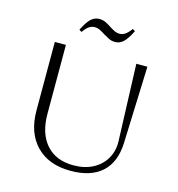

<svg xmlns="http://www.w3.org/2000/svg" viewBox="-129 -1012 1056 1138"><g transform="rotate(15 399.0 -443.0)"><path d="M120 -700H188V-278Q188 -157 247.5 -89.5Q307 -22 415 -22Q483 -22 533.5 -48.5Q584 -75 611.5 -122Q639 -169 637 -230L620 -700H688L671 -230Q667 -110 599.5 -48Q532 14 407 14Q272 14 196 -64.5Q120 -143 120 -280ZM412 -873Q427 -863 443.5 -854.5Q460 -846 478 -846Q494 -846 510 -856Q526 -866 547 -894L562 -884Q536 -832 514 -812Q492 -792 464 -792Q443 -792 426 -800.5Q409 -809 392 -819Q377 -829 360.5 -837.5Q344 -846 326 -846Q310 -846 294 -836.5Q278 -827 257 -798L242 -808Q268 -860 290 -880Q312 -900 340 -900Q361 -900 378.5 -892Q396 -884 412 -873Z"/></g></svg>

Font: Aboreto
Style: Regular
Weight: 400
Designer: Dominik Jáger
Foundry: Dominik Jáger
Version: Version 1.001; ttfautohint (v1.8.4.7-5d5b)